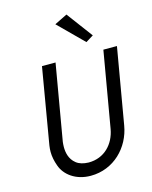

<svg xmlns="http://www.w3.org/2000/svg" viewBox="-139 -1049 907 1148"><g transform="rotate(-15 314.5 -475.5)"><path d="M307 -921 459 -770 506 -799 386 -960ZM165 -700 85 -230C83 -217 82 -203 82 -191C82 -163 88 -133 99 -103C120 -42 185 9 278 9C421 9 526 -99 548 -230L629 -700H545L464 -230C448 -141 384 -71 286 -71C254 -72 229 -79 210 -94C173 -123 166 -166 166 -199C166 -209 167 -220 168 -230L249 -700Z"/></g></svg>

Font: Jost
Style: Italic
Weight: 400
Italic angle: -5°
Version: Version 3.710